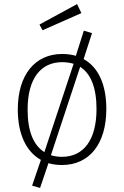

<svg xmlns="http://www.w3.org/2000/svg" viewBox="-20 -796 607 939"><path d="M378 -732 357 -776 173 -676 188 -648ZM389 -507 430 -634 390 -646 351 -523C331 -529 308 -532 284 -532C151 -532 67 -430 67 -260C67 -141 108 -54 180 -14L137 112L176 123L217 2C237 8 259 11 283 11C417 11 500 -92 500 -263C500 -384 460 -468 389 -507ZM115 -260C115 -414 181 -492 284 -492C304 -492 323 -489 340 -484L197 -52C144 -85 115 -154 115 -260ZM283 -29C263 -29 245 -32 229 -37L372 -469C423 -437 452 -369 452 -263C452 -109 387 -29 283 -29Z"/></svg>

Font: Fira Sans ExtraLight
Style: Regular
Weight: 200
Designer: bBox Type GmbH & Carrois Corporate GbR & Edenspiekermann AG
Foundry: bBox Type GmbH & Carrois Corporate GbR & Edenspiekermann AG
Version: Version 4.300;PS 004.300;hotconv 1.0.88;makeotf.lib2.5.64775